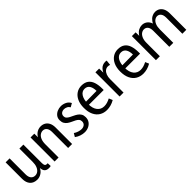

<svg xmlns="http://www.w3.org/2000/svg" viewBox="328 -1890 3210 3210"><g transform="rotate(-45 1933.0 -285.0)"><path d="M418 -118H429Q402 -53 354 -21Q306 11 254 11Q171 11 125.5 -39Q80 -89 80 -180V-569H174V-190Q174 -129 201 -95.5Q228 -62 275 -62Q312 -62 341.5 -84.5Q371 -107 388.5 -150Q406 -193 406 -255V-569H500V-133Q500 -96 510.5 -78.5Q521 -61 550 -61Q554 -61 558 -61Q562 -61 567 -62L570 7Q558 10 546.5 11Q535 12 525 12Q471 12 444.5 -18.5Q418 -49 418 -118Z M989 0V-378Q989 -439 963.5 -472.5Q938 -506 893 -506Q860 -506 830 -485Q800 -464 781.5 -421Q763 -378 763 -312V0H669V-569H758L761 -411H732Q754 -498 804.5 -539.5Q855 -581 918 -581Q967 -581 1004 -559Q1041 -537 1062 -494.5Q1083 -452 1083 -389V0Z M1375 12Q1330 12 1283.5 -3.5Q1237 -19 1197 -49L1233 -109Q1265 -87 1302.5 -75Q1340 -63 1373 -63Q1413 -63 1441 -85Q1469 -107 1469 -150Q1469 -181 1451 -201.5Q1433 -222 1404 -237Q1375 -252 1342.5 -266.5Q1310 -281 1281 -301Q1252 -321 1234 -351.5Q1216 -382 1216 -429Q1216 -477 1242 -511Q1268 -545 1309.5 -563Q1351 -581 1396 -581Q1446 -581 1493 -558.5Q1540 -536 1565 -487L1501 -450Q1484 -480 1455 -494Q1426 -508 1397 -508Q1374 -508 1354 -499.5Q1334 -491 1321.5 -473.5Q1309 -456 1309 -430Q1309 -400 1327 -380.5Q1345 -361 1374 -346Q1403 -331 1435.5 -316Q1468 -301 1497 -281Q1526 -261 1544 -231Q1562 -201 1562 -156Q1562 -102 1535.5 -64.5Q1509 -27 1466.5 -7.5Q1424 12 1375 12Z M1900 12Q1826 12 1769 -22.5Q1712 -57 1680 -124Q1648 -191 1648 -288Q1648 -380 1678.5 -445.5Q1709 -511 1762 -546Q1815 -581 1882 -581Q1959 -581 2006 -546.5Q2053 -512 2074 -448Q2095 -384 2095 -297V-265H1701L1702 -336L2000 -339Q2000 -372 1993.5 -402.5Q1987 -433 1973 -456.5Q1959 -480 1936.5 -493Q1914 -506 1881 -506Q1819 -506 1782 -447.5Q1745 -389 1745 -284Q1745 -178 1790.5 -121.5Q1836 -65 1911 -65Q1947 -65 1981.5 -75Q2016 -85 2055 -105L2083 -40Q2037 -13 1990.5 -0.5Q1944 12 1900 12Z M2206 0V-572H2294L2298 -411H2276Q2294 -491 2337 -536Q2380 -581 2445 -581Q2453 -581 2461.5 -580.5Q2470 -580 2478 -577L2468 -486Q2444 -495 2422 -495Q2386 -495 2358 -472.5Q2330 -450 2314.5 -410Q2299 -370 2299 -316V0Z M2760 12Q2686 12 2629 -22.5Q2572 -57 2540 -124Q2508 -191 2508 -288Q2508 -380 2538.5 -445.5Q2569 -511 2622 -546Q2675 -581 2742 -581Q2819 -581 2866 -546.5Q2913 -512 2934 -448Q2955 -384 2955 -297V-265H2561L2562 -336L2860 -339Q2860 -372 2853.5 -402.5Q2847 -433 2833 -456.5Q2819 -480 2796.5 -493Q2774 -506 2741 -506Q2679 -506 2642 -447.5Q2605 -389 2605 -284Q2605 -178 2650.5 -121.5Q2696 -65 2771 -65Q2807 -65 2841.5 -75Q2876 -85 2915 -105L2943 -40Q2897 -13 2850.5 -0.5Q2804 12 2760 12Z M3783 0H3690V-379Q3690 -442 3664.5 -474.5Q3639 -507 3599 -507Q3567 -507 3538.5 -486Q3510 -465 3492.5 -422Q3475 -379 3475 -314V0H3381V-379Q3381 -442 3355.5 -474.5Q3330 -507 3287 -507Q3254 -507 3224.5 -486Q3195 -465 3176.5 -422Q3158 -379 3158 -314V0H3065V-569H3154L3157 -411H3126Q3141 -468 3169 -505.5Q3197 -543 3234.5 -562.5Q3272 -582 3312 -582Q3357 -582 3392 -561Q3427 -540 3448.5 -501Q3470 -462 3474 -407H3442Q3456 -466 3484 -504.5Q3512 -543 3548.5 -562.5Q3585 -582 3624 -582Q3670 -582 3706 -560Q3742 -538 3762.5 -495Q3783 -452 3783 -389Z"/></g></svg>

Font: Yaldevi Medium
Style: Regular
Weight: 500
Designer: Sol Matas, Rajitha Manaperi, Kosala Senevirathne
Foundry: Mooniak
Version: Version 1.100